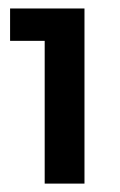

<svg xmlns="http://www.w3.org/2000/svg" viewBox="-20 -795 285 455"><path d="M3.9 -774.9H180.2V-359.9H85.9V-698.2H3.9Z"/></svg>

Font: Montserrat-Arabic Medium
Style: Regular
Weight: 500
Designer: Mohamed Gaber
Foundry: Kief Type Foundry
Version: Version 5.008;PS 005.008;hotconv 1.0.88;makeotf.lib2.5.64775